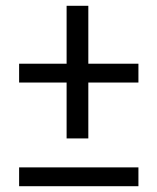

<svg xmlns="http://www.w3.org/2000/svg" viewBox="-20 -642 543 663"><path d="M458 -357H285V-164H210V-357H46V-422H210V-622H285V-422H458ZM458 1H46V-64H458Z"/></svg>

Font: Gudea
Style: Regular
Weight: 400
Designer: Agustina Mingote
Foundry: Agustina Mingote
Version: Version 1.002